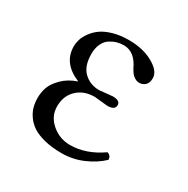

<svg xmlns="http://www.w3.org/2000/svg" viewBox="-108 -517 613 625"><g transform="rotate(30 198.5 -204.5)"><path d="M110.8 -115.2Q110.8 -78.1 140.6 -52.5Q170.4 -26.9 210 -26.9Q269.5 -26.9 328.1 -67.9Q342.8 -62.5 342.8 -47.9Q317.4 -23.4 279.5 -6.8Q241.7 9.8 199.2 9.8Q162.6 9.8 134.5 2.7Q106.4 -4.4 89.4 -15.6Q72.3 -26.9 61.3 -42.7Q50.3 -58.6 46.1 -74.5Q42 -90.3 42 -107.9Q42 -128.4 48.8 -147.7Q55.7 -167 76.2 -187.5Q96.7 -208 128.9 -219.2V-220.2Q60.1 -248.5 60.1 -312Q60.1 -324.2 64.2 -337.6Q68.4 -351.1 79.1 -366Q89.8 -380.9 105.7 -392.3Q121.6 -403.8 147.7 -411.4Q173.8 -418.9 206.1 -418.9Q259.3 -418.9 297.1 -397.7Q335 -376.5 335 -350.1Q335 -331.5 325.4 -323.2Q315.9 -314.9 304.2 -314.9Q294.4 -314.9 286.4 -320.1Q278.3 -325.2 274.4 -330.3Q270.5 -335.4 264.2 -346.2Q241.2 -396 200.2 -396Q187.5 -396 175.3 -392.6Q163.1 -389.2 150.4 -381.3Q137.7 -373.5 129.9 -357.4Q122.1 -341.3 122.1 -318.8Q122.1 -272.9 145.5 -251Q168.9 -229 203.1 -229L226.1 -231.4Q249 -233.9 252 -233.9Q279.8 -233.9 279.8 -216.8Q279.8 -198.2 251 -198.2Q247.1 -198.2 226.8 -200.7Q206.5 -203.1 202.1 -203.1Q161.6 -203.1 136.2 -179Q110.8 -154.8 110.8 -115.2Z"/></g></svg>

Font: Linux Libertine Display G
Style: Regular
Weight: 400
Designer: Philipp H. Poll
Foundry: Philipp H. Poll
Version: Version 5.0.9